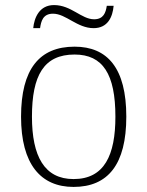

<svg xmlns="http://www.w3.org/2000/svg" viewBox="-20 -727 581 757"><path d="M349 -616C405 -616 424 -660 428 -704H401C397 -677 388 -651 351 -651C301 -651 261 -707 193 -707C135 -707 115 -657 111 -616H138C142 -643 149 -673 189 -673C240 -673 284 -616 349 -616ZM270 10C406 10 478 -79 478 -267C478 -458 404 -543 274 -543C135 -543 63 -454 63 -267C63 -79 141 10 270 10ZM270 -21C155 -21 106 -111 106 -267C106 -430 153 -512 274 -512C386 -512 435 -434 435 -267C435 -116 392 -21 270 -21Z"/></svg>

Font: Noto Serif Ethiopic ExtraLight
Style: Regular
Weight: 200
Designer: Monotype Design Team
Foundry: Monotype Imaging Inc.
Version: Version 2.102